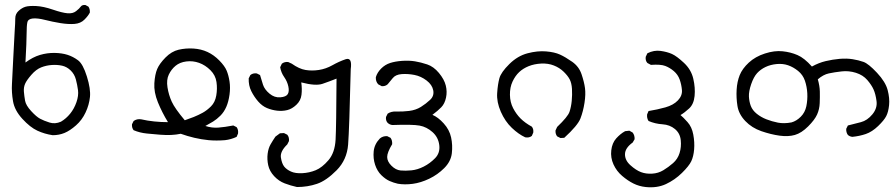

<svg xmlns="http://www.w3.org/2000/svg" viewBox="-20 -460 3688 792"><path d="M197.3 97.7Q164.1 92.8 134.3 79.1Q104.5 65.4 72.3 30.3Q40 -4.9 33.7 -42.5Q27.3 -80.1 29.3 -113.3Q31.2 -146.5 34.7 -220.7Q38.1 -294.9 40.5 -330.6Q43 -366.2 43 -384.3Q43 -402.3 56.6 -415Q70.3 -427.7 85 -432.1Q99.6 -436.5 129.4 -435.1Q159.2 -433.6 197.8 -420.4Q236.3 -407.2 258.3 -405.3Q280.3 -403.3 293.9 -414.1Q307.6 -424.8 313 -432.6Q318.4 -440.4 332 -439.5L344.7 -432.6Q351.6 -422.9 350.6 -408.2Q343.8 -394.5 328.1 -378.9Q312.5 -363.3 287.1 -361.3Q261.7 -359.4 229 -364.7Q196.3 -370.1 165.5 -377.9Q134.8 -385.7 115.2 -383.8Q95.7 -381.8 92.8 -367.7Q89.8 -353.5 89.8 -321.8Q89.8 -290 85 -202.1Q115.2 -224.6 145 -233.4Q174.8 -242.2 205.1 -241.7Q235.4 -241.2 258.3 -233.9Q281.2 -226.6 301.8 -211.4Q322.3 -196.3 338.4 -144.5Q354.5 -92.8 351.1 -60.1Q347.7 -27.3 333 3.9Q318.4 35.2 293.5 57.1Q268.6 79.1 246.1 88.4Q223.6 97.7 197.3 97.7ZM231.4 42Q252.9 29.3 269.5 8.8Q286.1 -11.7 295.4 -38.6Q304.7 -65.4 301.8 -87.9Q298.8 -110.4 293 -132.3Q287.1 -154.3 271.5 -169.4Q255.9 -184.6 236.3 -189Q216.8 -193.4 193.8 -191.9Q170.9 -190.4 149.9 -182.1Q128.9 -173.8 109.4 -151.4Q89.8 -128.9 83.5 -114.3Q77.1 -99.6 78.6 -81.5Q80.1 -63.5 83.5 -44.4Q86.9 -25.4 108.4 -2Q129.9 21.5 145.5 29.8Q161.1 38.1 184.1 45.4Q207 52.7 231.4 42Z M840.8 118.2Q810.5 115.2 781.7 108.4Q752.9 101.6 725.6 91.8Q707 95.7 686.5 96.7Q666 97.7 640.6 95.7Q615.2 93.8 585.9 90.8Q556.6 87.9 531.2 77.1Q523.4 67.4 524.4 52.7L531.2 39.1Q544.9 29.3 562.5 32.2Q587.9 38.1 616.2 41Q644.5 43.9 672.9 43.9Q648.4 3.9 631.3 -38.1Q614.3 -80.1 616.7 -116.7Q619.1 -153.3 628.4 -175.3Q637.7 -197.3 662.6 -222.7Q687.5 -248 716.8 -254.9Q746.1 -261.7 777.8 -259.8Q809.6 -257.8 835.9 -245.6Q862.3 -233.4 884.8 -210.4Q907.2 -187.5 915 -168.5Q922.9 -149.4 926.8 -124Q930.7 -98.6 926.8 -69.8Q922.9 -41 913.6 -19.5Q904.3 2 889.2 17.1Q874 32.2 858.9 41.5Q843.8 50.8 827.1 59.6Q854.5 68.4 880.4 66.4Q906.2 64.5 942.4 57.6L956.1 64.5Q963.9 75.2 961.9 90.8L956.1 104.5Q933.6 115.2 908.2 118.2Q872.1 121.1 840.8 118.2ZM779.3 22.5Q798.8 14.6 816.4 4.9Q834 -4.9 850.6 -21.5Q867.2 -38.1 872.1 -65.9Q877 -93.8 873 -121.6Q869.1 -149.4 848.1 -170.4Q827.1 -191.4 801.3 -200.7Q775.4 -210 748.5 -206.5Q721.7 -203.1 704.1 -188.5Q686.5 -173.8 676.3 -152.3Q666 -130.9 670.9 -99.6Q675.8 -68.4 688.5 -40.5Q701.2 -12.7 742.2 36.1Z M1205.1 311.5Q1178.7 305.7 1154.3 296.4Q1129.9 287.1 1110.8 266.6Q1091.8 246.1 1086.4 221.7Q1081.1 197.3 1084 174.3Q1086.9 151.4 1096.2 135.3Q1105.5 119.1 1116.2 103.5L1134.8 89.8L1151.4 88.9L1165 95.7Q1173.8 106.4 1171.9 122.1L1165 135.7Q1134.8 165 1138.7 189.9Q1142.6 214.8 1152.3 227.1Q1162.1 239.3 1180.2 247.6Q1198.2 255.9 1227.1 254.4Q1255.9 252.9 1282.2 242.2Q1308.6 231.4 1335 200.7Q1361.3 169.9 1364.3 116.2Q1367.2 62.5 1368.2 -135.7Q1338.9 -124 1310.5 -114.3Q1282.2 -104.5 1222.7 -120.1Q1226.6 -92.8 1223.6 -68.8Q1220.7 -44.9 1202.6 -27.8Q1184.6 -10.7 1165 -5.9Q1145.5 -1 1123.5 -3.4Q1101.6 -5.9 1081.5 -14.2Q1061.5 -22.5 1044.9 -41.5Q1028.3 -60.5 1016.6 -84Q1004.9 -107.4 1005.9 -136.7L1012.7 -150.4Q1023.4 -159.2 1039.1 -157.2L1052.7 -150.4Q1058.6 -129.9 1064.9 -110.4Q1071.3 -90.8 1091.8 -73.7Q1112.3 -56.6 1136.2 -58.6Q1160.2 -60.5 1167 -71.8Q1173.8 -83 1169.4 -103.5Q1165 -124 1152.3 -142.1Q1139.6 -160.2 1135.7 -182.6L1142.6 -197.3Q1154.3 -206.1 1168.9 -204.1L1183.6 -197.3Q1213.9 -175.8 1240.2 -171.4Q1266.6 -167 1295.4 -171.4Q1324.2 -175.8 1351.1 -190.9Q1377.9 -206.1 1406.2 -215.8Q1433.6 -224.6 1426.8 -174.8Q1420.9 73.2 1416 136.2Q1411.1 199.2 1368.7 242.2Q1326.2 285.2 1287.6 298.3Q1249 311.5 1205.1 311.5Z M1621.1 297.9Q1603.5 293.9 1586.9 286.6Q1570.3 279.3 1553.2 262.7Q1536.1 246.1 1527.3 219.7Q1518.6 193.4 1521.5 164.1Q1524.4 134.8 1546.9 111.3Q1559.6 100.6 1577.1 101.6L1590.8 108.4Q1598.6 118.2 1597.7 134.8Q1577.1 168.9 1577.1 187.5Q1577.1 206.1 1594.7 223.6Q1612.3 241.2 1632.3 243.2Q1652.3 245.1 1677.2 242.7Q1702.1 240.2 1728 227.1Q1753.9 213.9 1774.9 192.4Q1795.9 170.9 1792 138.7Q1788.1 106.4 1764.2 85Q1740.2 63.5 1710.9 58.1Q1681.6 52.7 1598.6 55.7Q1587.9 54.7 1579.1 46.9Q1570.3 37.1 1572.3 22.5L1579.1 8.8Q1593.8 -1 1614.3 0Q1639.6 1 1667.5 -2.4Q1695.3 -5.9 1716.3 -19Q1737.3 -32.2 1754.4 -48.3Q1771.5 -64.5 1767.1 -87.4Q1762.7 -110.4 1739.7 -127.9Q1716.8 -145.5 1689.5 -150.9Q1662.1 -156.2 1636.7 -154.3Q1611.3 -152.3 1599.6 -137.2Q1587.9 -122.1 1579.1 -112.3Q1569.3 -103.5 1554.7 -104.5L1540 -112.3Q1529.3 -124 1530.3 -141.6Q1536.1 -161.1 1552.2 -177.2Q1568.4 -193.4 1589.4 -200.2Q1610.4 -207 1639.2 -209Q1668 -210.9 1691.9 -207Q1715.8 -203.1 1742.2 -194.3Q1768.6 -185.5 1790.5 -159.2Q1812.5 -132.8 1818.8 -107.4Q1825.2 -82 1819.8 -57.1Q1814.5 -32.2 1800.3 -17.6Q1786.1 -2.9 1763.7 13.7Q1787.1 23.4 1810.5 49.3Q1834 75.2 1840.8 106.9Q1847.7 138.7 1843.8 172.4Q1839.8 206.1 1812.5 233.4Q1785.2 260.7 1750.5 277.3Q1715.8 293.9 1682.6 298.3Q1649.4 302.7 1621.1 297.9Z M2292 109.4 2278.3 102.5Q2270.5 92.8 2271.5 78.1L2278.3 63.5Q2322.3 21.5 2329.1 1.5Q2335.9 -18.6 2338.4 -43.9Q2340.8 -69.3 2339.4 -93.3Q2337.9 -117.2 2330.1 -132.3Q2322.3 -147.5 2305.2 -164.1Q2288.1 -180.7 2264.6 -189.9Q2241.2 -199.2 2212.4 -197.8Q2183.6 -196.3 2160.6 -187Q2137.7 -177.7 2121.6 -162.6Q2105.5 -147.5 2094.2 -123.5Q2083 -99.6 2083.5 -68.8Q2084 -38.1 2096.7 -13.7Q2109.4 10.7 2127.4 28.8Q2145.5 46.9 2173.8 62.5Q2181.6 72.3 2179.7 86.9L2173.8 100.6Q2163.1 109.4 2146.5 106.4Q2119.1 93.8 2091.3 67.4Q2063.5 41 2045.9 1Q2028.3 -39.1 2030.8 -75.7Q2033.2 -112.3 2040 -137.2Q2046.9 -162.1 2081.1 -195.8Q2115.2 -229.5 2156.2 -240.2Q2197.3 -251 2232.4 -248Q2267.6 -245.1 2290 -234.9Q2312.5 -224.6 2340.3 -205.1Q2368.2 -185.5 2378.9 -153.8Q2389.6 -122.1 2393.1 -96.7Q2396.5 -71.3 2391.1 -36.1Q2385.7 -1 2374.5 28.3Q2363.3 57.6 2307.6 108.4Z M2643.6 311.5Q2616.2 308.6 2592.8 296.9Q2569.3 285.2 2546.4 265.6Q2523.4 246.1 2510.7 218.3Q2498 190.4 2501.5 160.2Q2504.9 129.9 2522 110.8Q2539.1 91.8 2558.6 81.1L2576.2 79.1L2589.8 86.9Q2598.6 98.6 2597.7 114.3L2589.8 127.9Q2558.6 150.4 2558.1 175.8Q2557.6 201.2 2580.6 221.7Q2603.5 242.2 2624 250Q2644.5 257.8 2669.9 256.3Q2695.3 254.9 2716.3 242.2Q2737.3 229.5 2756.3 212.9Q2775.4 196.3 2783.2 171.4Q2791 146.5 2788.1 118.2Q2785.2 89.8 2764.2 72.3Q2743.2 54.7 2712.9 52.7Q2682.6 50.8 2655.3 39.1Q2647.5 27.3 2649.4 11.7L2655.3 -2Q2691.4 -7.8 2724.6 -17.1Q2757.8 -26.4 2776.4 -45.9Q2794.9 -65.4 2793 -88.4Q2791 -111.3 2783.7 -131.8Q2776.4 -152.3 2759.8 -166.5Q2743.2 -180.7 2724.1 -188Q2705.1 -195.3 2665 -192.4L2650.4 -200.2Q2641.6 -210 2643.6 -225.6L2650.4 -240.2Q2677.7 -253.9 2705.1 -250Q2732.4 -246.1 2752 -237.3Q2771.5 -228.5 2801.3 -200.7Q2831.1 -172.9 2839.8 -135.3Q2848.6 -97.7 2845.2 -64Q2841.8 -30.3 2822.8 -12.7Q2803.7 4.9 2787.1 14.6Q2797.9 23.4 2815.9 43.5Q2834 63.5 2839.8 95.2Q2845.7 127 2843.3 156.2Q2840.8 185.5 2831.5 205.1Q2822.3 224.6 2793 253.4Q2763.7 282.2 2727.1 299.3Q2690.4 316.4 2643.6 311.5Z M3496.1 104.5Q3485.4 103.5 3477.5 96.7Q3469.7 85.9 3470.7 71.3L3477.5 57.6Q3504.9 50.8 3531.2 43.9Q3557.6 37.1 3578.6 11.7Q3599.6 -13.7 3595.7 -43Q3591.8 -72.3 3583.5 -90.8Q3575.2 -109.4 3557.6 -129.9Q3540 -150.4 3510.7 -159.7Q3481.4 -168.9 3451.7 -165.5Q3421.9 -162.1 3398.9 -157.2Q3376 -152.3 3353.5 -132.8Q3361.3 -105.5 3361.8 -82.5Q3362.3 -59.6 3361.3 -34.7Q3360.4 -9.8 3350.6 12.2Q3340.8 34.2 3313.5 61.5Q3286.1 88.9 3258.8 96.7Q3231.4 104.5 3195.8 99.6Q3160.2 94.7 3120.6 81.1Q3081.1 67.4 3054.2 39.1Q3027.3 10.7 3022 -22.9Q3016.6 -56.6 3018.6 -89.8Q3020.5 -123 3031.2 -149.9Q3042 -176.8 3068.8 -201.7Q3095.7 -226.6 3135.3 -239.3Q3174.8 -252 3208 -248.5Q3241.2 -245.1 3269.5 -232.9Q3297.9 -220.7 3329.1 -185.5Q3357.4 -201.2 3386.2 -208Q3415 -214.8 3443.8 -217.3Q3472.7 -219.7 3497.1 -215.8Q3521.5 -211.9 3542 -204.6Q3562.5 -197.3 3597.7 -159.7Q3632.8 -122.1 3641.6 -88.4Q3650.4 -54.7 3647.5 -26.4Q3644.5 2 3635.7 19Q3627 36.1 3602.1 60.1Q3577.1 84 3551.3 92.8Q3525.4 101.6 3496.1 104.5ZM3245.1 44.9Q3265.6 39.1 3283.2 21.5Q3300.8 3.9 3306.2 -22Q3311.5 -47.9 3310.1 -75.2Q3308.6 -102.5 3300.3 -127Q3292 -151.4 3272 -167.5Q3252 -183.6 3230.5 -190.9Q3209 -198.2 3183.6 -195.8Q3158.2 -193.4 3137.7 -183.6Q3117.2 -173.8 3103 -158.2Q3088.9 -142.6 3078.6 -112.8Q3068.4 -83 3069.3 -62Q3070.3 -41 3077.1 -22.9Q3084 -4.9 3101.6 9.3Q3119.1 23.4 3141.6 32.2Q3164.1 41 3189 45.9Q3213.9 50.8 3245.1 44.9Z"/></svg>

Font: JasonHandwriting4
Style: Regular
Weight: 400
Version: Version 1.01.21